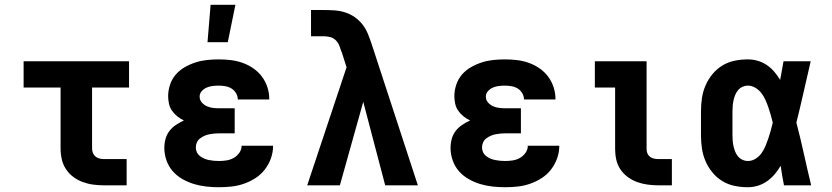

<svg xmlns="http://www.w3.org/2000/svg" viewBox="-20 -777 3490 805"><path d="M415 0Q393 0 370.5 -3Q348 -6 326.5 -14Q305 -22 287 -35.5Q269 -49 256.5 -68Q244 -87 239 -109.5Q234 -132 234 -155V-410H79V-520H521V-410H366V-155Q366 -145 369.5 -136Q373 -127 380 -121Q387 -115 396.5 -112.5Q406 -110 415 -110H511V0Z M898 8Q871 8 844.5 5Q818 2 793 -5.5Q768 -13 744.5 -26.5Q721 -40 704 -59.5Q687 -79 678 -104.5Q669 -130 669 -157Q669 -176 674 -194.5Q679 -213 690.5 -228Q702 -243 718 -253.5Q734 -264 751 -272Q736 -279 723.5 -289Q711 -299 701.5 -312.5Q692 -326 688.5 -342Q685 -358 685 -374Q685 -398 693 -422Q701 -446 717 -464.5Q733 -483 755 -495.5Q777 -508 800.5 -515.5Q824 -523 848.5 -525.5Q873 -528 897 -528Q923 -528 948 -525Q973 -522 997 -513.5Q1021 -505 1042 -490.5Q1063 -476 1078 -456Q1093 -436 1101 -411.5Q1109 -387 1109 -361V-360H977Q977 -374 969.5 -386.5Q962 -399 950.5 -406Q939 -413 925 -415.5Q911 -418 897 -418Q884 -418 871.5 -416.5Q859 -415 847 -410Q835 -405 826 -395Q817 -385 817 -372Q817 -358 826 -347.5Q835 -337 847.5 -331.5Q860 -326 873.5 -324.5Q887 -323 900 -323H964V-218H900Q889 -218 878.5 -217Q868 -216 857.5 -214Q847 -212 837 -207.5Q827 -203 818.5 -196.5Q810 -190 805.5 -180Q801 -170 801 -159Q801 -148 805.5 -138.5Q810 -129 818.5 -122.5Q827 -116 836.5 -112Q846 -108 856 -106Q866 -104 876.5 -103Q887 -102 898 -102Q914 -102 930 -104.5Q946 -107 960 -115Q974 -123 983.5 -136.5Q993 -150 993 -166H1125Q1125 -139 1116 -113.5Q1107 -88 1090.5 -66.5Q1074 -45 1051.5 -30.5Q1029 -16 1003.5 -7Q978 2 951.5 5Q925 8 898 8ZM850 -600 863 -757H967L935 -600Z M1268 0 1433 -495 1413 -558V-559H1412Q1408 -572 1403 -585Q1398 -598 1388 -608Q1378 -618 1364.5 -621.5Q1351 -625 1337 -625H1284V-735H1337Q1360 -735 1382.5 -733.5Q1405 -732 1427 -725Q1449 -718 1467.5 -705Q1486 -692 1500 -674Q1514 -656 1522.5 -635Q1531 -614 1538 -593L1732 0H1595L1503 -350L1405 0Z M2098 8Q2071 8 2044.5 5Q2018 2 1993 -5.5Q1968 -13 1944.5 -26.5Q1921 -40 1904 -59.5Q1887 -79 1878 -104.5Q1869 -130 1869 -157Q1869 -176 1874 -194.5Q1879 -213 1890.5 -228Q1902 -243 1918 -253.5Q1934 -264 1951 -272Q1936 -279 1923.5 -289Q1911 -299 1901.5 -312.5Q1892 -326 1888.5 -342Q1885 -358 1885 -374Q1885 -398 1893 -422Q1901 -446 1917 -464.5Q1933 -483 1955 -495.5Q1977 -508 2000.5 -515.5Q2024 -523 2048.5 -525.5Q2073 -528 2097 -528Q2123 -528 2148 -525Q2173 -522 2197 -513.5Q2221 -505 2242 -490.5Q2263 -476 2278 -456Q2293 -436 2301 -411.5Q2309 -387 2309 -361V-360H2177Q2177 -374 2169.5 -386.5Q2162 -399 2150.5 -406Q2139 -413 2125 -415.5Q2111 -418 2097 -418Q2084 -418 2071.5 -416.5Q2059 -415 2047 -410Q2035 -405 2026 -395Q2017 -385 2017 -372Q2017 -358 2026 -347.5Q2035 -337 2047.5 -331.5Q2060 -326 2073.5 -324.5Q2087 -323 2100 -323H2164V-218H2100Q2089 -218 2078.5 -217Q2068 -216 2057.5 -214Q2047 -212 2037 -207.5Q2027 -203 2018.5 -196.5Q2010 -190 2005.5 -180Q2001 -170 2001 -159Q2001 -148 2005.5 -138.5Q2010 -129 2018.5 -122.5Q2027 -116 2036.5 -112Q2046 -108 2056 -106Q2066 -104 2076.5 -103Q2087 -102 2098 -102Q2114 -102 2130 -104.5Q2146 -107 2160 -115Q2174 -123 2183.5 -136.5Q2193 -150 2193 -166H2325Q2325 -139 2316 -113.5Q2307 -88 2290.5 -66.5Q2274 -45 2251.5 -30.5Q2229 -16 2203.5 -7Q2178 2 2151.5 5Q2125 8 2098 8Z M2740 0Q2718 0 2695.5 -3Q2673 -6 2652 -13.5Q2631 -21 2612.5 -34.5Q2594 -48 2581.5 -66.5Q2569 -85 2564 -107Q2559 -129 2559 -152V-410H2474V-520H2691V-152Q2691 -142 2694.5 -133.5Q2698 -125 2705.5 -119.5Q2713 -114 2722 -112Q2731 -110 2740 -110H2797V0Z M3116 8Q3088 8 3060.5 2.5Q3033 -3 3009 -17.5Q2985 -32 2967 -54Q2949 -76 2938 -101.5Q2927 -127 2923 -154.5Q2919 -182 2919 -210V-310Q2919 -338 2923 -365.5Q2927 -393 2938 -418.5Q2949 -444 2967 -466Q2985 -488 3009 -502.5Q3033 -517 3060.5 -522.5Q3088 -528 3116 -528Q3137 -528 3157.5 -522Q3178 -516 3195.5 -504Q3213 -492 3226.5 -476Q3240 -460 3251 -442Q3255 -461 3258 -480.5Q3261 -500 3265 -520H3379Q3364 -456 3349.5 -391.5Q3335 -327 3319 -263Q3336 -198 3350.5 -132Q3365 -66 3381 0H3267Q3263 -20 3259.5 -40.5Q3256 -61 3253 -82Q3242 -63 3228 -46.5Q3214 -30 3196.5 -17.5Q3179 -5 3158 1.5Q3137 8 3116 8ZM3116 -102Q3133 -102 3148 -111.5Q3163 -121 3173 -135Q3183 -149 3189.5 -165Q3196 -181 3201.5 -197Q3207 -213 3211.5 -229.5Q3216 -246 3220 -263Q3216 -279 3211.5 -295Q3207 -311 3201.5 -327Q3196 -343 3189 -358.5Q3182 -374 3172 -387Q3162 -400 3147 -409Q3132 -418 3116 -418Q3104 -418 3093 -413Q3082 -408 3074.5 -399Q3067 -390 3062.5 -379Q3058 -368 3055.5 -356.5Q3053 -345 3052 -333.5Q3051 -322 3051 -310V-210Q3051 -198 3052 -186.5Q3053 -175 3055.5 -163.5Q3058 -152 3062.5 -141Q3067 -130 3074.5 -121Q3082 -112 3093 -107Q3104 -102 3116 -102Z"/></svg>

Font: Iosevka Etoile Extrabold
Style: Regular
Weight: 800
Designer: Belleve Invis
Foundry: Belleve Invis
Version: Version 22.1.2; ttfautohint (v1.8.4)